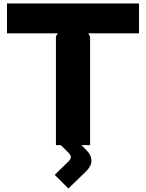

<svg xmlns="http://www.w3.org/2000/svg" viewBox="-20 -830 835 1098"><path d="M774.9 -810.1V-639.2H484.9L495.1 -621.1V0H445.8L475.1 29.8Q502 56.6 502.9 86.9Q503.9 117.2 475.1 147L371.1 248L293 169.9L372.1 92.8Q397 68.8 374 45.9L328.1 0H299.8V-621.1L310.1 -639.2H20V-810.1Z"/></svg>

Font: Sinkin Sans 800 Black
Style: Regular
Weight: 900
Designer: Keith Bates
Foundry: K-Type
Version: Sinkin Sans (version 1.0)  by Keith Bates   •   © 2014   www